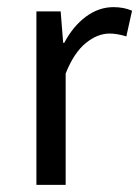

<svg xmlns="http://www.w3.org/2000/svg" viewBox="-20 -518 390 538"><path d="M82 0V-486H150L157 -398H160Q185 -445 221 -471.5Q257 -498 298 -498Q327 -498 350 -488L334 -416Q308 -424 287 -424Q253 -424 220 -397Q187 -370 164 -312V0Z"/></svg>

Font: RibengUni
Style: Regular
Weight: 400
Designer: (1) Dr. Andrew Glass (Senior Program Manager at Microsoft Corporation)
(2) Bivuti Chakma (Chakma Font Designer & Keyboar
Foundry: Bivuti Chakma
Version: Version 2.2022; Updated on: 03 June 2022; Friday